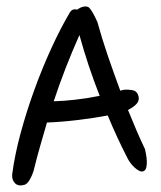

<svg xmlns="http://www.w3.org/2000/svg" viewBox="-20 -653 500 597"><path d="M85 -124Q80 -107 72 -93.5Q64 -80 55 -78Q36 -73 26 -84Q16 -95 18 -112Q26 -172 44 -238.5Q62 -305 86 -371.5Q110 -438 138.5 -500.5Q167 -563 197 -614Q202 -622 208.5 -623.5Q215 -625 220 -623Q225 -627 232 -630Q239 -633 246 -633Q249 -633 252.5 -632Q256 -631 260 -626Q264 -621 269.5 -611.5Q275 -602 283 -584Q297 -533 315.5 -479Q334 -425 354 -371Q357 -372 359.5 -372.5Q362 -373 365 -374Q376 -375 390 -373Q404 -371 409 -359Q415 -344 407 -333Q399 -322 378 -311Q391 -279 404 -248.5Q417 -218 431 -189Q432 -184 434 -173.5Q436 -163 436.5 -152.5Q437 -142 435 -133Q433 -124 427 -121Q420 -118 412.5 -122Q405 -126 398 -132.5Q391 -139 385.5 -146.5Q380 -154 377 -160Q360 -193 344.5 -226.5Q329 -260 315 -294Q273 -286 223.5 -280Q174 -274 126 -272Q115 -234 104.5 -197.5Q94 -161 85 -124ZM227 -544Q181 -441 147 -338Q214 -340 290 -355Q254 -446 227 -544Z"/></svg>

Font: Nanum Pen
Style: Regular
Weight: 400
Designer: Doo-yul Kwak; Hyunghwan Choi; Nicolas Noh;
Foundry: NHN Corporation
Version: Version 1.10